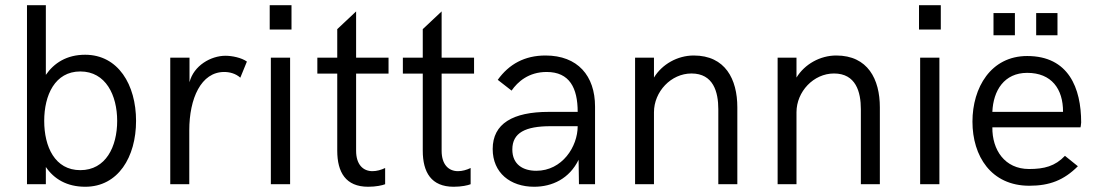

<svg xmlns="http://www.w3.org/2000/svg" viewBox="-20 -710 4230 740"><path d="M308.6 9.8C435.5 9.8 504.4 -105 504.4 -244.1C504.4 -383.3 435.5 -499 308.1 -499C236.8 -499 188 -466.8 156.7 -421.4V-689.9H84V0H156.7V-66.4C188 -20.5 237.3 9.8 308.6 9.8ZM289.6 -54.2C191.4 -54.2 150.4 -144.5 150.4 -244.1C150.4 -342.8 191.4 -434.6 289.6 -434.6C387.7 -434.6 431.6 -342.8 431.6 -244.1C431.6 -144.5 387.7 -54.2 289.6 -54.2Z M636.2 0H709.5V-207.5C709.5 -330.6 754.9 -432.6 844.2 -432.6C864.7 -432.6 888.2 -426.8 906.2 -410.6L931.6 -472.7C910.6 -487.8 874 -495.1 849.1 -495.1C793 -495.1 726.6 -457.5 710.4 -393.1V-487.8H636.2Z M1019.5 -596.2H1103.5V-689.9H1019.5ZM1023.9 0H1098.1V-487.8H1023.9Z M1398.9 9.8C1428.7 9.8 1453.6 4.4 1464.4 0V-62.5C1449.2 -55.2 1432.1 -50.3 1415.5 -50.3C1379.9 -50.3 1352.5 -75.2 1352.5 -128.9V-426.3H1477.5V-487.8H1352.5V-666L1279.8 -597.7V-487.8H1203.1V-426.3H1279.8V-129.4C1279.8 -45.9 1312.5 9.8 1398.9 9.8Z M1728.5 9.8C1758.3 9.8 1783.2 4.4 1793.9 0V-62.5C1778.8 -55.2 1761.7 -50.3 1745.1 -50.3C1709.5 -50.3 1682.1 -75.2 1682.1 -128.9V-426.3H1807.1V-487.8H1682.1V-666L1609.4 -597.7V-487.8H1532.7V-426.3H1609.4V-129.4C1609.4 -45.9 1642.1 9.8 1728.5 9.8Z M2038.6 9.8C2107.9 9.8 2174.3 -21 2210 -94.2L2211.4 0H2273.4V-299.3C2273.4 -418 2206.5 -496.1 2082.5 -496.1C2002 -496.1 1941.9 -462.9 1898.4 -402.3L1951.7 -360.8C1975.1 -394.5 2017.1 -432.6 2086.9 -432.6C2175.3 -432.6 2206.5 -370.6 2206.5 -278.8H2094.7C1956.5 -278.8 1878.9 -233.4 1878.9 -135.7C1878.9 -43.9 1946.8 9.8 2038.6 9.8ZM2046.9 -51.8C1996.1 -51.8 1954.6 -75.7 1954.6 -133.8C1954.6 -198.7 2005.4 -223.6 2102.1 -223.6H2206.5C2206.5 -145 2147 -51.8 2046.9 -51.8Z M2427.7 0H2500.5V-277.3C2500.5 -356.9 2566.4 -426.8 2645 -426.8C2729.5 -426.8 2748.5 -355.5 2748.5 -289.1V0H2821.8V-296.4C2821.8 -404.8 2775.4 -496.1 2653.8 -496.1C2591.3 -496.1 2531.7 -462.4 2500.5 -411.1V-487.8H2427.7Z M2977.1 0H3049.8V-277.3C3049.8 -356.9 3115.7 -426.8 3194.3 -426.8C3278.8 -426.8 3297.9 -355.5 3297.9 -289.1V0H3371.1V-296.4C3371.1 -404.8 3324.7 -496.1 3203.1 -496.1C3140.6 -496.1 3081.1 -462.4 3049.8 -411.1V-487.8H2977.1Z M3522 -596.2H3606V-689.9H3522ZM3526.4 0H3600.6V-487.8H3526.4Z M3809.1 -574.2H3891.6V-659.7H3809.1ZM3973.6 -574.2H4055.7V-659.7H3973.6ZM3947.3 5.9C4025.4 5.9 4080.6 -15.6 4134.3 -69.3L4084.5 -109.4C4046.4 -69.3 4004.4 -58.6 3946.3 -58.6C3852.1 -58.6 3803.7 -132.8 3804.7 -219.2H4144.5C4144.5 -219.2 4147 -231.9 4147 -237.8C4147 -370.6 4098.6 -494.1 3939 -494.1C3798.8 -494.1 3728 -372.1 3728 -241.2C3728 -108.4 3799.8 5.9 3947.3 5.9ZM3804.7 -278.8C3808.1 -361.3 3850.6 -429.2 3939 -429.2C4032.7 -429.2 4077.6 -367.2 4077.1 -278.8Z"/></svg>

Font: HK Grotesk
Style: Regular
Weight: 400
Designer: Alfredo Marco Pradil and Stefan Peev
Foundry: Hanken Design Co.
Version: Version 1.045;PS 001.045;hotconv 1.0.88;makeotf.lib2.5.64775